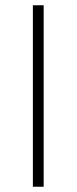

<svg xmlns="http://www.w3.org/2000/svg" viewBox="-20 -710 291 730"><path d="M146 -690V0H105V-690Z"/></svg>

Font: Exo 2 ExtraLight
Style: Regular
Weight: 250
Designer: Natanael Gama
Foundry: Natanael Gama
Version: Version 2.010